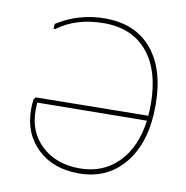

<svg xmlns="http://www.w3.org/2000/svg" viewBox="-75 -713 764 789"><g transform="rotate(10 307.5 -318.0)"><path d="M302 -641Q428 -641 497.5 -558Q567 -475 567 -324Q567 -173 496 -84Q425 5 304 5Q197 5 131.5 -57.5Q66 -120 66 -221Q66 -244 69 -263L76 -272L545 -278Q547 -308 547 -324Q547 -466 482.5 -543.5Q418 -621 301 -621Q185 -621 106 -562L99 -564L101 -583Q192 -641 302 -641ZM85 -220Q85 -129 145.5 -72.5Q206 -16 304 -16Q401 -16 464.5 -80Q528 -144 543 -257L86 -252Z"/></g></svg>

Font: Alegreya Sans SC Thin
Style: Regular
Weight: 100
Designer: Juan Pablo del Peral
Foundry: Huerta Tipografica
Version: Version 2.007